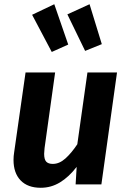

<svg xmlns="http://www.w3.org/2000/svg" viewBox="-20 -873 606 909"><path d="M44 -116Q44 -134 47 -152L101 -530H241L191 -172Q189 -152 189 -145Q189 -118 199 -107.5Q209 -97 230 -97Q261 -97 289.5 -122.5Q318 -148 346 -190L394 -530H534L460 0H338L343 -83Q306 -35 264 -9.5Q222 16 173 16Q111 16 77.5 -19Q44 -54 44 -116ZM303 -662 225 -627 132 -803 237 -853ZM462 -664 383 -632 299 -805 404 -853Z"/></svg>

Font: Fira Sans SemiBold
Style: Italic
Weight: 600
Italic angle: -8°
Designer: bBox Type GmbH & Carrois Corporate GbR & Edenspiekermann AG
Foundry: bBox Type GmbH & Carrois Corporate GbR & Edenspiekermann AG
Version: Version 4.301